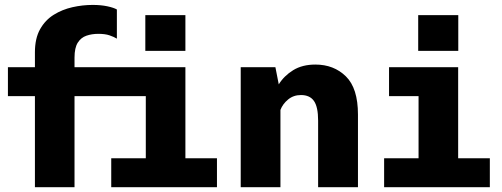

<svg xmlns="http://www.w3.org/2000/svg" viewBox="-20 -780 2090 800"><path d="M125.5 0V-379.5H13V-500H125.5V-562Q125.5 -620 147 -658.2Q168.5 -696.5 204 -718.5Q239.5 -740.5 281.8 -750Q324 -759.5 366 -759.5Q400.5 -759.5 427.2 -753.8Q454 -748 467 -740.5V-619Q454.5 -626.5 436.2 -632.8Q418 -639 389.5 -639Q362.5 -639 340 -631.2Q317.5 -623.5 304 -602.2Q290.5 -581 290.5 -540V-500H752.5V-120.5H884V0H443.5V-120.5H587.5V-379.5H290.5V0ZM585.5 -717H752.5V-568H585.5Z M983 0V-500H1127.5L1141.5 -428.5Q1163.5 -464 1201.5 -487.5Q1239.5 -511 1294 -511Q1371 -511 1421.2 -461.8Q1471.5 -412.5 1471.5 -303V0H1305.5V-277.5Q1305.5 -334.5 1288.2 -359.2Q1271 -384 1234 -384Q1203 -384 1180.5 -365.5Q1158 -347 1148.5 -322V0Z M1722.5 -717H1889.5V-568H1722.5ZM1580.5 0V-120.5H1724V-379.5H1601V-500H1889V-120.5H2021V0Z"/></svg>

Font: Trispace
Style: Bold
Weight: 700
Designer: Tyler Finck
Foundry: Etcetera Type Company
Version: Version 1.210; ttfautohint (v1.8.3)